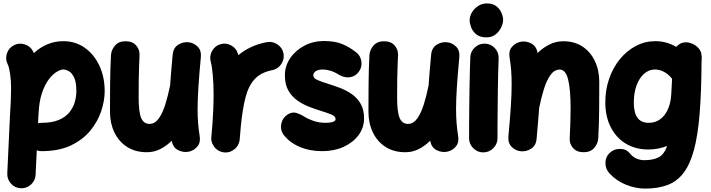

<svg xmlns="http://www.w3.org/2000/svg" viewBox="-20 -815 4192 1132"><path d="M102.5 294.9Q68.4 293.5 44.9 267.6Q21.5 241.7 22.9 207.5L38.6 -128.4Q41.5 -176.3 43.5 -217.5Q45.4 -258.8 45.4 -294.4Q45.4 -342.3 39.3 -381.6Q33.2 -420.9 24.9 -437Q9.8 -467.8 21 -500.7Q32.2 -533.7 63 -548.8Q93.8 -564 127 -553Q160.2 -542 175.3 -511.2Q177.7 -506.8 179.7 -502Q215.8 -535.6 259.8 -554Q303.7 -572.3 353 -572.3Q424.8 -572.3 479.7 -533.4Q534.7 -494.6 565.9 -428Q597.2 -361.3 597.2 -277.3Q597.2 -221.7 576.9 -160.4Q556.6 -99.1 512.7 -45.2Q468.8 8.8 397.7 42.5Q326.7 76.2 225.1 76.2Q210.4 76.2 196.8 71.3L189.9 215.3Q188.5 249.5 162.8 272.9Q137.2 296.4 102.5 294.9ZM205.6 -118.7 204.1 -88.4Q214.4 -90.8 225.1 -90.8Q286.6 -90.8 326.7 -107.9Q366.7 -125 389.2 -152.8Q411.6 -180.7 420.9 -213.4Q430.2 -246.1 430.2 -277.3Q430.2 -331.1 416.7 -358.6Q403.3 -386.2 385.3 -395.8Q367.2 -405.3 353 -405.3Q338.4 -405.3 315.4 -392.1Q292.5 -378.9 268.8 -348.4Q245.1 -317.9 227.5 -266.6Q210 -215.3 207 -138.7Q207 -134.3 206.1 -129.9Q206.1 -123.5 205.6 -118.7Z M1164.1 -477.5Q1154.3 -373 1149.7 -300.5Q1145 -228 1145 -173.3Q1145 -127.4 1147.9 -89.6Q1150.9 -51.8 1157.2 -13.2Q1163.6 24.9 1144 48.3Q1124.5 71.8 1096.2 78.6Q1063.5 86.4 1031.2 70.8Q999 55.2 992.7 14.6Q961.4 45.4 924.8 64Q888.2 82.5 846.2 82.5Q777.8 82.5 729 51Q680.2 19.5 654.3 -34.7Q628.4 -88.9 628.4 -156.7Q628.4 -236.3 629.2 -321.8Q629.9 -407.2 634.3 -489.7Q636.2 -521 658.2 -546.4Q680.2 -571.8 720.2 -571.8Q761.2 -571.8 782.7 -547.1Q804.2 -522.5 802.7 -490.2Q801.3 -457 800 -423.1Q798.8 -389.2 798.1 -345.9Q797.4 -302.7 797.4 -240.7Q797.4 -154.8 812.3 -119.6Q827.1 -84.5 861.3 -84.5Q893.1 -84.5 915.8 -116Q938.5 -147.5 954.6 -199Q970.7 -250.5 982.9 -311V-312Q985.8 -351.1 989.5 -396Q993.2 -440.9 998 -493.2Q1002 -533.2 1030.8 -551.3Q1059.6 -569.3 1091.3 -565.9Q1121.6 -563 1144.8 -540.5Q1168 -518.1 1164.1 -477.5Z M1301.3 83.5Q1291.5 82.5 1282.2 79.1Q1282.2 79.1 1281.7 79.1Q1281.2 78.6 1280.3 78.6Q1247.6 65.9 1233.4 34.2Q1233.4 34.2 1232.9 34.2Q1232.9 33.7 1232.4 32.7Q1223.6 13.2 1226.1 -8.3Q1226.6 -11.2 1226.6 -14.6Q1228 -30.8 1229.5 -47.6Q1231 -64.5 1232.4 -81.1Q1235.4 -122.6 1237.3 -168.7Q1239.3 -214.8 1239.3 -259.8Q1239.3 -320.8 1234.4 -373.8Q1229.5 -426.8 1222.7 -450.2Q1213.4 -482.9 1230 -513.9Q1246.6 -544.9 1279.3 -554.2Q1312 -564 1342.8 -547.4Q1373.5 -530.8 1382.8 -498Q1384.3 -493.7 1385.3 -489.7Q1417 -516.6 1458.3 -536.4Q1499.5 -556.2 1552.7 -566.4Q1586.4 -572.8 1615.7 -553.2Q1645 -533.7 1651.4 -500Q1657.7 -466.3 1638.2 -437Q1618.7 -407.7 1585 -401.4Q1518.1 -388.2 1481.4 -348.4Q1444.8 -308.6 1427.2 -239.7Q1409.7 -170.9 1399.9 -71.3Q1397 -28.3 1393.1 8.3Q1392.1 18.1 1388.7 27.3Q1388.7 27.3 1388.7 27.8Q1388.2 28.3 1388.2 29.3Q1375.5 62 1343.8 76.2Q1343.8 76.2 1343.8 76.7Q1343.3 76.7 1342.3 77.1Q1322.8 85.9 1301.3 83.5Z M2094.2 -390.1Q2073.2 -363.3 2041.3 -359.4Q2009.3 -355.5 1977.5 -375Q1951.7 -391.1 1927.5 -398.2Q1903.3 -405.3 1883.3 -405.3Q1857.9 -405.3 1842.5 -395.8Q1827.1 -386.2 1827.1 -370.6Q1827.1 -353.5 1852.1 -343Q1877 -332.5 1913.1 -321.3Q1946.3 -311 1983.4 -297.1Q2020.5 -283.2 2053 -261Q2085.4 -238.8 2106 -203.9Q2126.5 -168.9 2126.5 -116.7Q2126.5 -62 2094 -18.3Q2061.5 25.4 2005.9 50.8Q1950.2 76.2 1880.4 76.2Q1805.7 76.2 1745.8 50.5Q1686 24.9 1650.4 -22.5Q1631.3 -50.8 1638.4 -85.2Q1645.5 -119.6 1673.8 -138.7Q1702.1 -157.2 1727.5 -149.2Q1752.9 -141.1 1770 -129.9Q1793 -114.7 1826.9 -102.8Q1860.8 -90.8 1900.4 -90.8Q1922.4 -90.8 1940.4 -95.7Q1958.5 -100.6 1958.5 -112.8Q1958.5 -129.4 1934.6 -139.4Q1910.6 -149.4 1875.5 -160.2Q1842.3 -170.4 1804.9 -184.6Q1767.6 -198.7 1734.4 -221.7Q1701.2 -244.6 1680.4 -280.8Q1659.7 -316.9 1659.7 -371.1Q1659.7 -426.3 1690.9 -472.2Q1722.2 -518.1 1774.7 -545.7Q1827.1 -573.2 1889.6 -573.2Q1951.2 -573.2 1993.7 -556.9Q2036.1 -540.5 2079.1 -507.3Q2106.4 -486.3 2110.8 -451.9Q2115.2 -417.5 2094.2 -390.1Z M2688 -477.5Q2678.2 -373 2673.6 -300.5Q2668.9 -228 2668.9 -173.3Q2668.9 -127.4 2671.9 -89.6Q2674.8 -51.8 2681.2 -13.2Q2687.5 24.9 2668 48.3Q2648.4 71.8 2620.1 78.6Q2587.4 86.4 2555.2 70.8Q2522.9 55.2 2516.6 14.6Q2485.4 45.4 2448.7 64Q2412.1 82.5 2370.1 82.5Q2301.8 82.5 2252.9 51Q2204.1 19.5 2178.2 -34.7Q2152.3 -88.9 2152.3 -156.7Q2152.3 -236.3 2153.1 -321.8Q2153.8 -407.2 2158.2 -489.7Q2160.2 -521 2182.1 -546.4Q2204.1 -571.8 2244.1 -571.8Q2285.2 -571.8 2306.6 -547.1Q2328.1 -522.5 2326.7 -490.2Q2325.2 -457 2324 -423.1Q2322.8 -389.2 2322 -345.9Q2321.3 -302.7 2321.3 -240.7Q2321.3 -154.8 2336.2 -119.6Q2351.1 -84.5 2385.3 -84.5Q2417 -84.5 2439.7 -116Q2462.4 -147.5 2478.5 -199Q2494.6 -250.5 2506.8 -311V-312Q2509.8 -351.1 2513.4 -396Q2517.1 -440.9 2522 -493.2Q2525.9 -533.2 2554.7 -551.3Q2583.5 -569.3 2615.2 -565.9Q2645.5 -563 2668.7 -540.5Q2691.9 -518.1 2688 -477.5Z M2749 -694.8Q2749 -719.7 2762.9 -742.7Q2776.9 -765.6 2800 -780.3Q2823.2 -794.9 2850.6 -794.9Q2885.7 -794.9 2906.7 -778.1Q2927.7 -761.2 2937 -738.5Q2946.3 -715.8 2946.3 -698.2Q2946.3 -678.7 2935.3 -654.3Q2924.3 -629.9 2902.3 -612.3Q2880.4 -594.7 2848.1 -594.7Q2809.6 -594.7 2788.1 -612.5Q2766.6 -630.4 2757.8 -653.8Q2749 -677.2 2749 -694.8ZM2840.3 -557.6Q2875 -556.2 2898.2 -530.5Q2921.4 -504.9 2919.9 -470.2Q2918.5 -437 2917.2 -388.9Q2916 -340.8 2915.3 -286.1Q2914.6 -231.4 2914.1 -177.2Q2913.6 -123 2913.3 -76.7Q2913.1 -30.3 2913.1 0Q2913.1 34.2 2888.4 58.8Q2863.8 83.5 2829.1 83.5Q2794.9 83.5 2770.3 58.8Q2745.6 34.2 2745.6 0Q2745.6 -31.2 2745.8 -77.6Q2746.1 -124 2746.6 -178.5Q2747.1 -232.9 2748 -288.3Q2749 -343.8 2750.2 -393.1Q2751.5 -442.4 2752.9 -478Q2754.4 -512.7 2780.3 -535.9Q2806.2 -559.1 2840.3 -557.6Z M2977.5 -11.7Q2987.3 -116.2 2991.9 -188.7Q2996.6 -261.2 2996.6 -315.9Q2996.6 -361.8 2993.7 -399.7Q2990.7 -437.5 2984.4 -476.1Q2978 -514.2 2997.6 -537.6Q3017.1 -561 3045.4 -567.9Q3078.1 -575.7 3110.4 -559.8Q3142.6 -543.9 3149.4 -502.4Q3181.2 -533.7 3219.2 -552.7Q3257.3 -571.8 3301.8 -571.8Q3367.2 -571.8 3414.6 -540.3Q3461.9 -508.8 3487.5 -454.6Q3513.2 -400.4 3513.2 -332.5Q3513.2 -252.9 3512.5 -167.5Q3511.7 -82 3507.3 0.5Q3505.4 31.7 3483.4 57.1Q3461.4 82.5 3421.4 82.5Q3380.4 82.5 3358.6 57.9Q3336.9 33.2 3338.9 1Q3341.3 -49.3 3342.8 -93.3Q3344.2 -137.2 3344.2 -174.8Q3344.2 -290 3329.3 -347.4Q3314.5 -404.8 3280.3 -404.8Q3248.5 -404.8 3225.8 -373.3Q3203.1 -341.8 3187 -290.3Q3170.9 -238.8 3158.7 -178.2V-177.2Q3155.8 -138.2 3152.1 -93.3Q3148.4 -48.3 3143.6 3.9Q3140.1 43.9 3111.1 62Q3082 80.1 3050.3 76.7Q3020 73.7 2997.1 51.3Q2974.1 28.8 2977.5 -11.7Z M4022 -565.4Q4025.4 -565.4 4028.8 -565.4Q4033.2 -564.9 4037.6 -564.5Q4049.8 -562.5 4061.5 -557.1Q4084.5 -547.9 4099.9 -529.1Q4115.2 -510.3 4116.2 -488.3Q4117.7 -479 4117.2 -470.2L4116.2 -448.7Q4115.2 -272.5 4105 -145.3Q4094.7 -18.1 4071.8 67.6Q4048.8 153.3 4010.7 203.6Q3972.7 253.9 3916.5 275.4Q3860.4 296.9 3783.2 296.9Q3727.1 296.9 3669.9 273.7Q3612.8 250.5 3572.3 206.1Q3549.3 180.2 3549.6 145.3Q3549.8 110.4 3573.7 87.4Q3599.6 62.5 3635.7 62.7Q3671.9 63 3692.4 88.4Q3711.4 111.3 3733.9 120.4Q3756.3 129.4 3778.3 129.4Q3829.6 129.4 3862.3 113Q3895 96.7 3913.6 45.4Q3860.8 66.4 3801.8 66.4Q3727.5 66.4 3670.4 32.2Q3613.3 -2 3581.1 -64.7Q3548.8 -127.4 3548.8 -211.9Q3548.8 -286.6 3571.8 -352.1Q3594.7 -417.5 3635.3 -466.8Q3675.8 -516.1 3729.2 -544.2Q3782.7 -572.3 3843.8 -572.3Q3909.2 -572.3 3967.3 -538.6Q3973.1 -545.4 3980.5 -550.8Q3998.5 -565.4 4022 -565.4ZM3804.2 -90.8Q3862.3 -90.8 3898.2 -137.5Q3934.1 -184.1 3938 -265.1L3942.4 -350.6Q3922.9 -376 3896.5 -390.6Q3870.1 -405.3 3841.8 -405.3Q3805.7 -405.3 3777.3 -380.1Q3749 -355 3732.9 -310.8Q3716.8 -266.6 3716.8 -209.5Q3716.8 -90.8 3804.2 -90.8Z"/></svg>

Font: Mikhak Black
Style: Regular
Weight: 900
Designer: Amin Abedi
Version: Version 3.3